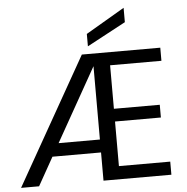

<svg xmlns="http://www.w3.org/2000/svg" viewBox="-61 -992 1021 1051"><g transform="rotate(-5 450.0 -466.5)"><path d="M556 -626V-387H808V-317H556V-72H838V0H465V-155H198L111 0H12L407 -698H838V-626ZM465 -226V-629L238 -226ZM657 -854 444 -740V-808L657 -933Z"/></g></svg>

Font: Poppins A&M
Style: Regular-A&M
Weight: 400
Designer: Ninad Kale (Devanagari), Jonny Pinhorn (Latin)
Foundry: Indian Type Foundry
Version: 4.004